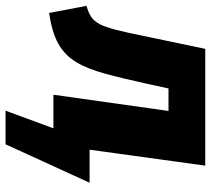

<svg xmlns="http://www.w3.org/2000/svg" viewBox="-70 -520 741 674"><g transform="rotate(90 300.0 -182.5)"><path d="M488 -127 544 -533H134L90 -323C55 -150 46 -136 -17 -116L8 15C189 -11 204 -98 256 -326L273 -404H352L295 0H413L351 168H469L604 -127Z"/></g></svg>

Font: Fira Sans ExtraBold
Style: Italic
Weight: 800
Italic angle: -8°
Designer: bBox Type GmbH & Carrois Corporate GbR & Edenspiekermann AG
Foundry: bBox Type GmbH & Carrois Corporate GbR & Edenspiekermann AG
Version: Version 4.301;PS 004.301;hotconv 1.0.88;makeotf.lib2.5.64775